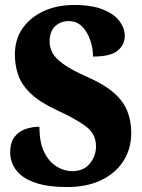

<svg xmlns="http://www.w3.org/2000/svg" viewBox="-20 -744 574 774"><path d="M251 10Q180 10 134.5 -3.5Q89 -17 64.5 -38Q40 -59 30.5 -83Q21 -107 21 -128Q21 -169 38 -191.5Q55 -214 82 -223.5Q109 -233 139 -233Q139 -168 159 -129Q179 -90 209.5 -72Q240 -54 271 -54Q317 -54 342 -84.5Q367 -115 367 -154Q367 -205 325 -235.5Q283 -266 211 -299Q144 -330 107 -364Q70 -398 55 -437.5Q40 -477 40 -524Q40 -586 71.5 -630.5Q103 -675 157 -699.5Q211 -724 279 -724Q350 -724 395.5 -705.5Q441 -687 462 -658.5Q483 -630 483 -600Q483 -564 454.5 -540Q426 -516 355 -516Q355 -550 343.5 -583Q332 -616 310.5 -637.5Q289 -659 257 -659Q225 -659 202.5 -638.5Q180 -618 180 -576Q180 -553 191.5 -531Q203 -509 236.5 -485Q270 -461 336 -432Q403 -402 440.5 -368.5Q478 -335 493.5 -295.5Q509 -256 509 -208Q509 -143 477 -94Q445 -45 387.5 -17.5Q330 10 251 10Z"/></svg>

Font: Noto Serif Condensed Black
Style: Regular
Weight: 900
Width: 3
Designer: Monotype Design Team
Foundry: Monotype Imaging Inc.
Version: Version 2.015; ttfautohint (v1.8.4.7-5d5b)